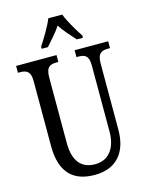

<svg xmlns="http://www.w3.org/2000/svg" viewBox="-137 -1014 846 1106"><g transform="rotate(-15 286.5 -460.5)"><path d="M180 -784V-771H217C245 -804 279 -838 303 -877C327 -838 361 -804 389 -771H426V-784C401 -822 362 -886 345 -931H262C245 -886 205 -822 180 -784ZM288 10C419 10 486 -73 486 -206V-601C486 -664 512 -673 550 -673H561V-714H361V-673H371C409 -673 434 -664 434 -605V-208C434 -118 392 -49 307 -49C231 -49 179 -93 179 -210V-601C179 -664 205 -673 243 -673H253V-714H12V-673H23C60 -673 87 -664 87 -605V-216C87 -53 165 10 288 10Z"/></g></svg>

Font: Noto Serif Lao ExtCond
Style: Regular
Weight: 400
Width: 2
Designer: Monotype Design Team
Foundry: Monotype Imaging Inc.
Version: Version 2.004